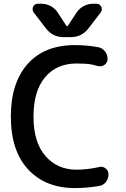

<svg xmlns="http://www.w3.org/2000/svg" viewBox="-20 -1001 663 1010"><path d="M501 -122.1Q505.9 -124 510.7 -124Q524.4 -124 535.2 -115.2Q550.8 -103.5 550.8 -84Q550.8 -69.3 544.4 -55.7Q538.1 -42 526.4 -33.2Q514.6 -24.4 500 -22.5Q436.5 -11.7 373 -11.7Q219.7 -11.7 128.4 -109.4Q37.1 -207 37.1 -387.7Q37.1 -565.4 125.5 -664.6Q213.9 -763.7 373 -763.7Q436.5 -763.7 496.1 -752.9Q517.6 -749 531.7 -731.4Q545.9 -713.9 545.9 -691.4Q545.9 -671.9 530.3 -660.2Q519.5 -652.3 506.8 -652.3Q502 -652.3 496.1 -653.3Q475.6 -659.2 460.9 -662.1Q431.6 -667 382.8 -667Q277.3 -667 216.8 -594.2Q156.2 -521.5 156.2 -387.2Q156.2 -252.9 218.8 -180.7Q281.2 -108.4 382.8 -108.4Q438.5 -108.4 501 -122.1ZM329.1 -865.2Q330.1 -863.3 333 -863.3Q335.9 -863.3 336.9 -865.2L381.8 -933.6Q396.5 -956.1 419.9 -968.8Q443.4 -981.4 470.7 -981.4H487.3Q504.9 -981.4 512.7 -965.8Q515.6 -959 515.6 -952.1Q515.6 -943.4 509.8 -935.5L445.3 -851.6Q410.2 -805.7 352.5 -805.7H314.5Q256.8 -805.7 221.7 -851.6L157.2 -935.5Q151.4 -943.4 151.4 -952.1Q151.4 -959 154.3 -965.8Q162.1 -981.4 179.7 -981.4H196.3Q223.6 -981.4 247.1 -968.8Q270.5 -956.1 285.2 -932.6Z"/></svg>

Font: Gen Jyuu Gothic Medium
Style: Regular
Weight: 500
Designer: [Source Han Sans]
Ryoko NISHIZUKA  (kana & ideographs); Paul D. Hunt (Latin, Greek & Cyrillic); Wenlong ZHANG  (bopomofo
Version: Version 1.002.20150607